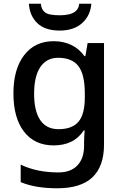

<svg xmlns="http://www.w3.org/2000/svg" viewBox="-20 -770 661 1030"><path d="M268 -549Q320 -549 362 -529Q404 -509 433 -469H438L450 -539H538V6Q538 122 476 181Q414 240 287 240Q229 240 180.5 232Q132 224 91 207V113Q177 155 294 155Q359 155 395 117.5Q431 80 431 13V-5Q431 -18 432 -39Q433 -60 434 -71H430Q402 -29 361.5 -9.5Q321 10 268 10Q166 10 109 -63.5Q52 -137 52 -269Q52 -399 109.5 -474Q167 -549 268 -549ZM292 -460Q230 -460 196.5 -410.5Q163 -361 163 -267Q163 -174 196 -125.5Q229 -77 294 -77Q367 -77 401 -117Q435 -157 435 -248V-268Q435 -371 400.5 -415.5Q366 -460 292 -460ZM470 -750Q465 -686 420.5 -646Q376 -606 300 -606Q222 -606 180.5 -645.5Q139 -685 135 -750H199Q202 -723 215 -709.5Q228 -696 250.5 -692Q273 -688 302 -688Q327 -688 349.5 -693Q372 -698 387 -711Q402 -724 405 -750Z"/></svg>

Font: Noto Sans Adlam Unjoined Medium
Style: Regular
Weight: 500
Version: Version 3.001